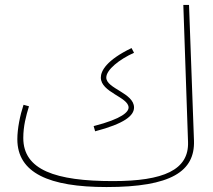

<svg xmlns="http://www.w3.org/2000/svg" viewBox="-20 -734 859 775"><path d="M410 21C672 21 767 -43 763 -166L743 -714H720L739 -161C743 -48 640 -3 436 -3C204 -3 74 -48 74 -177C74 -225 85 -266 97 -305L75 -311C61 -269 50 -215 50 -172C50 -36 178 21 410 21ZM364 -204C482 -235 521 -267 521 -300C521 -359 409 -376 409 -421C409 -452 461 -494 521 -521L511 -540C409 -491 387 -447 387 -421C387 -361 499 -342 499 -300C499 -283 475 -255 358 -225Z"/></svg>

Font: Noto Sans Arabic Thin
Style: Regular
Weight: 100
Designer: Monotype Design Team, Nadine Chahine, Nizar Qandah and Khaled Hosny
Foundry: Monotype Imaging Inc.
Version: Version 2.012